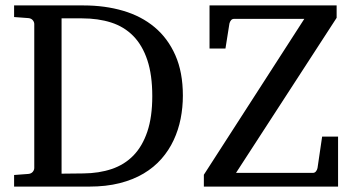

<svg xmlns="http://www.w3.org/2000/svg" viewBox="-20 -691 1311 711"><path d="M543.9 -335Q543.9 -413.6 525.6 -468.5Q507.3 -523.4 473.4 -557.9Q439.5 -592.3 391.4 -607.7Q343.3 -623 284.2 -623H208V-47.9L289.1 -48.8Q346.7 -49.3 393.8 -65.2Q440.9 -81.1 474.1 -115.2Q507.3 -149.4 525.6 -203.6Q543.9 -257.8 543.9 -335ZM657.2 -336.9Q657.2 -293 648.9 -251.2Q640.6 -209.5 623 -171.9Q605.5 -134.3 577.9 -102.8Q550.3 -71.3 511.7 -48.3Q473.1 -25.4 423.1 -12.7Q373 0 310.1 0H32.2V-43L85 -46.9Q95.7 -47.9 101.3 -54.7Q106.9 -61.5 106.9 -68.8V-602.1Q106.9 -609.4 101.3 -616.2Q95.7 -623 85 -624L32.2 -627.9V-670.9H290Q368.7 -670.9 436 -651.1Q503.4 -631.3 552.5 -590.3Q601.6 -549.3 629.4 -486.3Q657.2 -423.3 657.2 -336.9ZM734.9 0V-43.9L1106.9 -621.1H846.7Q839.8 -621.1 835.7 -616.2Q831.5 -611.3 829.6 -604L814.9 -511.2H755.9V-670.9H1226.6V-625L854 -50.8H1138.7Q1145.5 -50.8 1149.9 -56.2Q1154.3 -61.5 1155.8 -68.8L1172.9 -185.1H1231.9V0Z"/></svg>

Font: Charis SIL
Style: Regular
Weight: 400
Foundry: SIL International
Version: Version 4.112